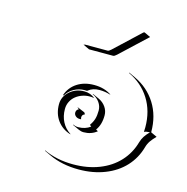

<svg xmlns="http://www.w3.org/2000/svg" viewBox="-102 -762 859 881"><g transform="rotate(15 327.5 -321.0)"><path d="M221.7 -537.1 228.8 -539.1H335.9Q341.3 -539.1 351.3 -548.3L472.7 -662.1L477.5 -664.1L507.6 -649.9L382.6 -532.7Q372.1 -522.9 366 -522.9H251.7ZM177 -23.2Q238.5 5.9 317.4 5.9Q385.3 5.9 440.4 -15.6Q495.6 -37.1 532.3 -76.9Q569.1 -116.7 584.2 -170.7Q588.9 -186.8 597.4 -199.8Q606 -212.9 620.4 -227.5Q603.3 -227.1 593 -222.2Q593.8 -230.5 593.8 -244.1Q593.8 -320.6 557.6 -378.1Q521.5 -435.5 456.5 -465.8L457.8 -467.3L487.8 -453.4Q553 -422.9 589.4 -364.9Q625.7 -306.9 625.7 -230.2V-229L655 -215.3Q639.6 -200 630.2 -186.3Q620.8 -172.6 616.2 -156Q601.1 -101.6 564 -61.5Q526.9 -21.5 471.2 0.2Q415.5 22 347.4 22Q269 22 207.3 -6.8L177.2 -21ZM183.6 -244.1Q183.6 -280.3 212.3 -305.7Q241 -331.1 281.2 -331.1Q310.8 -331.1 332.5 -312.7L328.9 -313.2Q320.3 -315.2 311.3 -314.9Q293.2 -314.9 276 -309Q258.8 -303 245.4 -292.2Q231.9 -281.5 223.8 -265.3Q215.6 -249 215.6 -230Q215.6 -196 229.5 -169.3Q243.4 -142.6 268.8 -126.2L270.5 -123.8Q230 -136 206.8 -167.7Q183.6 -199.5 183.6 -244.1ZM190.9 -289.8Q203.9 -327.6 237.3 -349.4Q270.8 -371.1 317.4 -371.1Q366.5 -371.1 400.6 -347.4L396.2 -347.9Q373.8 -355 347.4 -355.2Q314.7 -355.2 294.4 -338.1L292.2 -336.4Q286.9 -336.9 281.2 -336.9Q253.9 -336.9 230.5 -323.6Q207 -310.3 194.3 -288.1Q193.6 -288.3 190.9 -289.8ZM265.6 -226.6Q265.6 -231.9 268.4 -237.3Q271.2 -242.7 277.1 -243.9Q275.9 -248.5 270.3 -250.7L271.2 -252.4L303.7 -238.8Q309.6 -236.1 309.3 -229V-228Q304.4 -228 301 -223.5Q297.6 -219 297.6 -212.4Q297.6 -208.7 299.1 -205.3L299.6 -203.4Q296.4 -203.1 293 -203.1Q281.2 -203.1 273.4 -210Q265.6 -216.8 265.6 -226.6ZM270.5 -171.4Q282.2 -165 295.9 -165Q328.9 -165 353.3 -183.1Q349.1 -184.8 345.7 -190.2Q356.9 -205.6 362.1 -222.5Q367.2 -239.5 367.2 -262.7Q367.2 -283.7 354.7 -301.3Q342.3 -318.8 321.5 -328.4L322.8 -329.8L353 -315.9Q374 -306.2 386.6 -288.1Q399.2 -270 399.2 -248.5Q399.2 -203.9 378.2 -176L388.2 -170.2Q361.8 -148.9 325.9 -148.9Q313.5 -148.9 302.2 -154.3L272.2 -168.2Z"/></g></svg>

Font: AgreloyOut1
Style: Medium
Weight: 400
Designer: gluk
Foundry: gluk
Version: Version 0.27